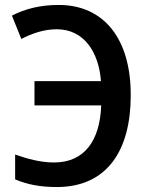

<svg xmlns="http://www.w3.org/2000/svg" viewBox="-20 -744 601 774"><path d="M209 -626C318 -626 378 -535 387 -417H119V-319H388C383 -178 321 -89 198 -89C144 -89 93 -103 41 -121V-21C90 0 143 10 209 10C412 10 507 -138 507 -359C508 -587 399 -725 215 -724C144 -724 82 -709 28 -681L66 -587C109 -609 156 -626 209 -626Z"/></svg>

Font: Noto Sans UI SemiCondensed Medium
Style: Regular
Weight: 500
Width: 4
Designer: Monotype Design Team
Foundry: Monotype Imaging Inc.
Version: Version 1.901